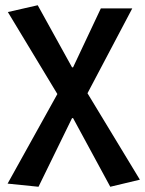

<svg xmlns="http://www.w3.org/2000/svg" viewBox="-20 -523 554 733"><path d="M127 190 255 -72H259L401 190L514 163L314 -167L485 -491H365L259 -266H255L124 -503L10 -477L199 -164L9 178Z"/></svg>

Font: DAIFUKU Sans Semibold
Style: Regular
Weight: 600
Designer: Original font ‘Source Sans 3’ : Paul D. Hunt
Foundry: Daifuku
Version: Version 1.000